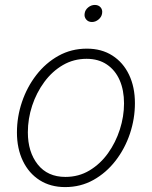

<svg xmlns="http://www.w3.org/2000/svg" viewBox="-20 -743 613 774"><path d="M242.7 11.2Q183.6 11.2 139.9 -16.6Q96.2 -44.4 72.3 -94.2Q48.3 -144 48.3 -209Q48.3 -272 68.6 -332Q88.9 -392.1 126.5 -440.7Q164.1 -489.3 215.8 -518.1Q267.6 -546.9 330.1 -546.9Q389.6 -546.9 433.1 -519Q476.6 -491.2 500.2 -441.7Q523.9 -392.1 523.9 -327.1Q523.9 -264.2 503.7 -203.9Q483.4 -143.6 445.8 -95Q408.2 -46.4 356.7 -17.6Q305.2 11.2 242.7 11.2ZM243.7 -29.8Q297.4 -29.8 340.8 -55.9Q384.3 -82 415.3 -125.2Q446.3 -168.5 463.1 -220.9Q480 -273.4 480 -326.2Q480 -379.4 462.4 -419.7Q444.8 -460 410.9 -482.9Q377 -505.9 329.1 -505.9Q276.9 -505.9 233.6 -480.7Q190.4 -455.6 158.7 -412.6Q127 -369.6 109.6 -316.9Q92.3 -264.2 92.3 -209.5Q92.3 -130.4 132.1 -80.1Q171.9 -29.8 243.7 -29.8ZM350.6 -654.3Q335.9 -654.3 327.4 -664.6Q318.8 -674.8 321.3 -689Q323.2 -703.1 335.4 -713.1Q347.7 -723.1 362.3 -723.1Q377 -723.1 385.5 -713.4Q394 -703.6 391.6 -689Q389.6 -674.8 377.4 -664.6Q365.2 -654.3 350.6 -654.3Z"/></svg>

Font: Inter 18pt ExtraLight
Style: Italic
Weight: 250
Italic angle: -9.3988°
Designer: Rasmus Andersson
Foundry: rsms
Version: Version 4.001;git-66647c0bb